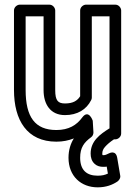

<svg xmlns="http://www.w3.org/2000/svg" viewBox="-20 -573 590 824"><path d="M259 -79C312 -79 351 -103 371 -143C373 -146 374 -150 374 -154V-503H450V-22C449 -21 448 -21 448 -21C410 3 369 32 369 86C369 102 373 119 387 131C397 140 410 143 423 143C428 143 435 143 438 142L443 172C430 178 418 181 399 181C352 181 324 157 324 104C324 60 341 38 371 16C378 11 381 3 381 -5L378 -55C378 -55 361 -106 333 -69C309 -36 275 -15 222 -15C130 -15 90 -71 90 -187V-503H167V-186C167 -126 196 -79 259 -79ZM419 86C419 75 423 66 431 57C440 47 451 37 469 25H475C486 25 500 15 500 0V-528C500 -539 490 -553 475 -553H349C338 -553 324 -543 324 -528V-160C312 -141 294 -129 259 -129C229 -129 217 -141 217 -186V-528C217 -539 207 -553 192 -553H65C54 -553 40 -543 40 -528V-187C40 -57 96 35 222 35C250 35 274 30 297 21C283 43 274 71 274 104C274 183 328 231 399 231C436 231 463 220 484 206C491 201 498 191 496 181L483 104C477 70 450 84 448 85C437 90 433 93 423 93C419 93 419 92 419 86Z"/></svg>

Font: Asimov
Style: NarOu
Weight: 500
Designer: Google
Version: Version 2.000980; 2014